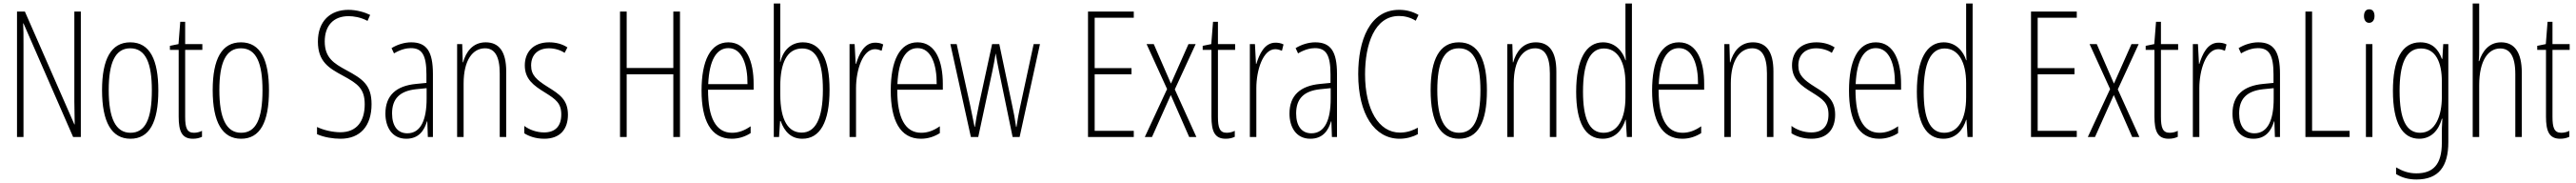

<svg xmlns="http://www.w3.org/2000/svg" viewBox="-20 -780 14689 1042"><path d="M441 0V-714H404V-202C404 -172 405 -120 406 -72H404L122 -714H77V0H114V-526C114 -579 114 -615 112 -647H114L397 0Z M883 -265C883 -437 836 -539 723 -539C614 -539 562 -444 562 -267C562 -84 617 10 724 10C831 10 883 -82 883 -265ZM600 -267C600 -421 636 -505 723 -505C813 -505 846 -416 846 -266C846 -101 808 -24 724 -24C639 -24 600 -108 600 -267Z M1086 -24C1046 -24 1036 -53 1036 -115V-496H1134V-529H1036V-656H1008L998 -529L949 -519V-496H999V-116C999 -33 1017 10 1080 10C1101 10 1117 6 1132 -1V-35C1121 -29 1103 -24 1086 -24Z M1514 -265C1514 -437 1467 -539 1354 -539C1245 -539 1193 -444 1193 -267C1193 -84 1248 10 1355 10C1462 10 1514 -82 1514 -265ZM1231 -267C1231 -421 1267 -505 1354 -505C1444 -505 1477 -416 1477 -266C1477 -101 1439 -24 1355 -24C1270 -24 1231 -108 1231 -267Z M2099 -187C2099 -297 2047 -331 1956 -380C1884 -419 1832 -451 1832 -544C1832 -632 1880 -688 1968 -688C1996 -688 2037 -682 2076 -661L2091 -695C2061 -710 2014 -724 1967 -724C1864 -724 1793 -660 1793 -543C1793 -429 1856 -392 1934 -350C2021 -303 2060 -275 2060 -186C2060 -90 2015 -27 1921 -27C1878 -27 1825 -39 1788 -57V-16C1828 2 1880 10 1922 10C2034 10 2099 -62 2099 -187Z M2325 -539C2288 -539 2247 -527 2213 -506L2227 -476C2264 -498 2297 -506 2323 -506C2386 -506 2412 -468 2412 -356V-308L2351 -302C2241 -291 2178 -238 2178 -133C2178 -59 2214 10 2297 10C2369 10 2400 -38 2415 -89H2417L2420 0H2449V-359C2449 -487 2413 -539 2325 -539ZM2353 -272 2413 -278V-218C2413 -100 2381 -21 2303 -21C2249 -21 2216 -61 2216 -134C2216 -218 2260 -262 2353 -272Z M2750 -539C2675 -539 2637 -483 2621 -425H2619L2616 -529H2587V0H2624V-305C2624 -439 2677 -505 2746 -505C2799 -505 2830 -463 2830 -362V0H2867V-373C2867 -488 2825 -539 2750 -539Z M3219 -127C3219 -213 3170 -244 3104 -285C3040 -325 3009 -352 3009 -407C3009 -470 3050 -505 3111 -505C3143 -505 3177 -495 3200 -479L3216 -510C3188 -529 3151 -539 3112 -539C3019 -539 2973 -481 2973 -408C2973 -329 3023 -293 3090 -252C3149 -215 3181 -193 3181 -128C3181 -63 3148 -26 3083 -26C3041 -26 2999 -41 2970 -63V-21C2995 -5 3034 10 3084 10C3173 10 3219 -43 3219 -127Z M3858 0V-714H3820V-393H3554V-714H3516V0H3554V-357H3820V0Z M4134 -539C4031 -539 3981 -433 3981 -264C3981 -97 4033 10 4153 10C4195 10 4231 -3 4261 -22V-61C4225 -36 4191 -24 4155 -24C4063 -24 4018 -109 4018 -269H4278V-303C4278 -425 4240 -539 4134 -539ZM4134 -506C4212 -506 4244 -412 4243 -301H4019C4025 -439 4067 -506 4134 -506Z M4430 -494V-760H4393V0H4423L4429 -91H4432C4454 -30 4492 10 4556 10C4656 10 4711 -84 4711 -269C4711 -446 4660 -539 4559 -539C4493 -539 4446 -495 4431 -428H4429C4430 -447 4430 -472 4430 -494ZM4555 -504C4638 -504 4673 -424 4673 -269C4673 -102 4629 -25 4552 -25C4478 -25 4430 -91 4430 -243V-290C4430 -419 4467 -504 4555 -504Z M4971 -537C4908 -537 4879 -471 4862 -416H4860L4854 -529H4825V0H4862V-278C4862 -381 4900 -500 4970 -500C4984 -500 4999 -495 5008 -491L5017 -527C5002 -535 4985 -537 4971 -537Z M5213 -539C5110 -539 5060 -433 5060 -264C5060 -97 5112 10 5232 10C5274 10 5310 -3 5340 -22V-61C5304 -36 5270 -24 5234 -24C5142 -24 5097 -109 5097 -269H5357V-303C5357 -425 5319 -539 5213 -539ZM5213 -506C5291 -506 5323 -412 5322 -301H5098C5104 -439 5146 -506 5213 -506Z M5677 -377 5755 0H5795L5911 -529H5875L5796 -163C5788 -125 5785 -109 5777 -57H5775C5769 -100 5761 -142 5753 -178L5679 -529H5638L5563 -184C5554 -141 5544 -88 5540 -58H5538C5530 -98 5522 -138 5513 -180L5436 -529H5400L5517 0H5559L5640 -377C5647 -409 5653 -443 5658 -474H5659C5664 -443 5670 -410 5677 -377Z M6446 0V-35H6223V-357H6433V-392H6223V-679H6446V-714H6185V0Z M6636 -273 6509 0H6550L6657 -239L6762 0H6803L6680 -271L6799 -529H6758L6658 -304L6560 -529H6519Z M6976 -24C6936 -24 6926 -53 6926 -115V-496H7024V-529H6926V-656H6898L6888 -529L6839 -519V-496H6889V-116C6889 -33 6907 10 6970 10C6991 10 7007 6 7022 -1V-35C7011 -29 6993 -24 6976 -24Z M7254 -537C7191 -537 7162 -471 7145 -416H7143L7137 -529H7108V0H7145V-278C7145 -381 7183 -500 7253 -500C7267 -500 7282 -495 7291 -491L7300 -527C7285 -535 7268 -537 7254 -537Z M7481 -539C7444 -539 7403 -527 7369 -506L7383 -476C7420 -498 7453 -506 7479 -506C7542 -506 7568 -468 7568 -356V-308L7507 -302C7397 -291 7334 -238 7334 -133C7334 -59 7370 10 7453 10C7525 10 7556 -38 7571 -89H7573L7576 0H7605V-359C7605 -487 7569 -539 7481 -539ZM7509 -272 7569 -278V-218C7569 -100 7537 -21 7459 -21C7405 -21 7372 -61 7372 -134C7372 -218 7416 -262 7509 -272Z M7959 -689C7988 -689 8022 -682 8054 -662L8070 -695C8035 -715 7999 -724 7959 -724C7792 -724 7726 -551 7726 -358C7726 -130 7819 10 7962 10C8001 10 8039 -1 8066 -16V-53C8043 -40 8008 -25 7964 -25C7842 -25 7765 -158 7765 -357C7765 -526 7818 -689 7959 -689Z M8460 -265C8460 -437 8413 -539 8300 -539C8191 -539 8139 -444 8139 -267C8139 -84 8194 10 8301 10C8408 10 8460 -82 8460 -265ZM8177 -267C8177 -421 8213 -505 8300 -505C8390 -505 8423 -416 8423 -266C8423 -101 8385 -24 8301 -24C8216 -24 8177 -108 8177 -267Z M8739 -539C8664 -539 8626 -483 8610 -425H8608L8605 -529H8576V0H8613V-305C8613 -439 8666 -505 8735 -505C8788 -505 8819 -463 8819 -362V0H8856V-373C8856 -488 8814 -539 8739 -539Z M9120 10C9195 10 9234 -45 9250 -98H9252L9258 0H9287V-760H9250V-506C9250 -484 9251 -463 9252 -437H9250C9235 -487 9192 -539 9122 -539C9025 -539 8969 -441 8969 -258C8969 -83 9020 10 9120 10ZM9125 -24C9042 -24 9008 -109 9008 -258C9008 -420 9048 -504 9127 -504C9205 -504 9250 -428 9250 -307V-226C9250 -102 9205 -24 9125 -24Z M9555 -539C9452 -539 9402 -433 9402 -264C9402 -97 9454 10 9574 10C9616 10 9652 -3 9682 -22V-61C9646 -36 9612 -24 9576 -24C9484 -24 9439 -109 9439 -269H9699V-303C9699 -425 9661 -539 9555 -539ZM9555 -506C9633 -506 9665 -412 9664 -301H9440C9446 -439 9488 -506 9555 -506Z M9977 -539C9902 -539 9864 -483 9848 -425H9846L9843 -529H9814V0H9851V-305C9851 -439 9904 -505 9973 -505C10026 -505 10057 -463 10057 -362V0H10094V-373C10094 -488 10052 -539 9977 -539Z M10446 -127C10446 -213 10397 -244 10331 -285C10267 -325 10236 -352 10236 -407C10236 -470 10277 -505 10338 -505C10370 -505 10404 -495 10427 -479L10443 -510C10415 -529 10378 -539 10339 -539C10246 -539 10200 -481 10200 -408C10200 -329 10250 -293 10317 -252C10376 -215 10408 -193 10408 -128C10408 -63 10375 -26 10310 -26C10268 -26 10226 -41 10197 -63V-21C10222 -5 10261 10 10311 10C10400 10 10446 -43 10446 -127Z M10678 -539C10575 -539 10525 -433 10525 -264C10525 -97 10577 10 10697 10C10739 10 10775 -3 10805 -22V-61C10769 -36 10735 -24 10699 -24C10607 -24 10562 -109 10562 -269H10822V-303C10822 -425 10784 -539 10678 -539ZM10678 -506C10756 -506 10788 -412 10787 -301H10563C10569 -439 10611 -506 10678 -506Z M11063 10C11138 10 11177 -45 11193 -98H11195L11201 0H11230V-760H11193V-506C11193 -484 11194 -463 11195 -437H11193C11178 -487 11135 -539 11065 -539C10968 -539 10912 -441 10912 -258C10912 -83 10963 10 11063 10ZM11068 -24C10985 -24 10951 -109 10951 -258C10951 -420 10991 -504 11070 -504C11148 -504 11193 -428 11193 -307V-226C11193 -102 11148 -24 11068 -24Z M11824 0V-35H11601V-357H11811V-392H11601V-679H11824V-714H11563V0Z M12014 -273 11887 0H11928L12035 -239L12140 0H12181L12058 -271L12177 -529H12136L12036 -304L11938 -529H11897Z M12354 -24C12314 -24 12304 -53 12304 -115V-496H12402V-529H12304V-656H12276L12266 -529L12217 -519V-496H12267V-116C12267 -33 12285 10 12348 10C12369 10 12385 6 12400 -1V-35C12389 -29 12371 -24 12354 -24Z M12632 -537C12569 -537 12540 -471 12523 -416H12521L12515 -529H12486V0H12523V-278C12523 -381 12561 -500 12631 -500C12645 -500 12660 -495 12669 -491L12678 -527C12663 -535 12646 -537 12632 -537Z M12859 -539C12822 -539 12781 -527 12747 -506L12761 -476C12798 -498 12831 -506 12857 -506C12920 -506 12946 -468 12946 -356V-308L12885 -302C12775 -291 12712 -238 12712 -133C12712 -59 12748 10 12831 10C12903 10 12934 -38 12949 -89H12951L12954 0H12983V-359C12983 -487 12947 -539 12859 -539ZM12887 -272 12947 -278V-218C12947 -100 12915 -21 12837 -21C12783 -21 12750 -61 12750 -134C12750 -218 12794 -262 12887 -272Z M13128 0H13380V-35H13166V-714H13128Z M13492 -727C13470 -727 13462 -709 13462 -688C13462 -667 13472 -650 13491 -650C13510 -650 13522 -665 13522 -689C13522 -709 13514 -727 13492 -727ZM13510 -529H13473V0H13510Z M13783 -539C13676 -539 13627 -437 13627 -263C13627 -78 13682 10 13777 10C13845 10 13888 -38 13906 -104H13909C13906 -65 13906 -37 13906 -8V33C13906 156 13857 207 13761 207C13717 207 13683 195 13645 173V211C13679 232 13717 242 13761 242C13887 242 13943 169 13943 29V-529H13914L13909 -445H13906C13888 -496 13853 -539 13783 -539ZM13787 -504C13872 -504 13906 -423 13906 -317V-226C13906 -125 13871 -24 13782 -24C13704 -24 13665 -99 13665 -263C13665 -409 13698 -504 13787 -504Z M14119 -503V-760H14082V0H14119V-294C14119 -440 14173 -504 14239 -504C14291 -504 14325 -465 14325 -358V0H14362V-366C14362 -481 14321 -539 14244 -539C14172 -539 14136 -484 14119 -432H14116C14119 -455 14119 -472 14119 -503Z M14587 -24C14547 -24 14537 -53 14537 -115V-496H14635V-529H14537V-656H14509L14499 -529L14450 -519V-496H14500V-116C14500 -33 14518 10 14581 10C14602 10 14618 6 14633 -1V-35C14622 -29 14604 -24 14587 -24Z"/></svg>

Font: Noto Sans Hebrew ExtraCondensed ExtraLight
Style: Regular
Weight: 200
Width: 2
Designer: Monotype Design Team
Foundry: Monotype Imaging Inc.
Version: Version 2.004